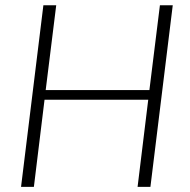

<svg xmlns="http://www.w3.org/2000/svg" viewBox="-20 -728 742 748"><path d="M566 0H516L557.5 -339.5H153.5L112 0H62L149 -707.5H199L158 -377H562L603 -707.5H653Z"/></svg>

Font: Lato Light
Style: Italic
Weight: 300
Italic angle: -7°
Designer: Lukasz Dziedzic
Foundry: tyPoland Lukasz Dziedzic
Version: Version 2.007; 2014-02-27